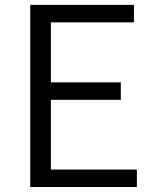

<svg xmlns="http://www.w3.org/2000/svg" viewBox="-20 -752 624 772"><path d="M101.6 0H530.3V-70.3H184.6V-350.6H465.8V-420.9H184.6V-662.1H518.6V-732.4H101.6Z"/></svg>

Font: Gen Shin Gothic P Normal
Style: Regular
Weight: 300
Designer: [Source Han Sans]
Ryoko NISHIZUKA  (kana & ideographs); Paul D. Hunt (Latin, Greek & Cyrillic); Wenlong ZHANG  (bopomofo
Version: Version 1.002.20150607